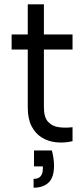

<svg xmlns="http://www.w3.org/2000/svg" viewBox="-20 -660 392 892"><path d="M221 39Q226 58 228.5 76Q231 94 231 109Q231 164 206 188Q181 212 136 212V171Q159 171 169 158.5Q179 146 179 124V113H138V39ZM109 -500V-640H184V-500H317V-430H184V-161Q184 -115 203.5 -94Q223 -73 253.5 -69Q284 -65 317 -69V-4Q278 5 240.5 1Q203 -3 173.5 -21.5Q144 -40 126.5 -74Q109 -108 109 -161V-430H34V-500Z"/></svg>

Font: Albert Sans
Style: Regular
Weight: 400
Designer: Andreas Rasmussen
Foundry: a.Foundry
Version: Version 1.025